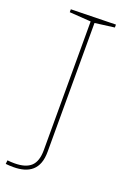

<svg xmlns="http://www.w3.org/2000/svg" viewBox="-156 -748 630 927"><g transform="rotate(20 159.5 -284.0)"><path d="M41 -687 271 -692V-677L164 -663L171 -671V-3Q171 32 162 56Q153 80 136 95Q119 110 95 117Q71 124 40 124Q30 124 20.5 123.5Q11 123 1 122L3 103Q12 104 20.5 104.5Q29 105 39 105Q97 105 124 79.5Q151 54 151 -3V-671L158 -664L41 -672Z"/></g></svg>

Font: Bitter Thin Thin
Style: Regular
Weight: 250
Version: Version 2.002